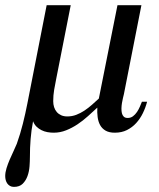

<svg xmlns="http://www.w3.org/2000/svg" viewBox="-48 -502 615 744"><path d="M522 -107.9Q516.1 -85 505.6 -63.5Q495.1 -42 479.7 -25.1Q464.4 -8.3 443.8 2Q423.3 12.2 397 12.2Q375 12.2 361.1 4.2Q347.2 -3.9 339.8 -17.6Q332.5 -31.2 330.3 -48.8Q328.1 -66.4 329.1 -85Q312 -69.3 293 -52Q273.9 -34.7 252.7 -20.5Q231.4 -6.3 208.3 2.9Q185.1 12.2 160.2 12.2Q147.9 12.2 135.7 10Q123.5 7.8 112.8 2.4Q102.1 -2.9 93.5 -11.2Q85 -19.5 80.1 -32.2Q73.2 3.4 70.6 37.1Q67.9 70.8 67.9 106.9Q67.9 122.6 66.4 142.6Q64.9 162.6 58.6 180.2Q52.2 197.8 40 210Q27.8 222.2 5.9 222.2Q-2.9 222.2 -9.3 218.5Q-15.6 214.8 -19.8 209Q-23.9 203.1 -25.9 195.6Q-27.8 188 -27.8 180.2Q-27.8 166 -22.7 149.7Q-17.6 133.3 -10.5 116.7Q-3.4 100.1 4.2 84.2Q11.7 68.4 17.1 55.2Q30.8 16.6 40.5 -22.2Q50.3 -61 58.1 -101.1L132.8 -481.9H226.1L169.9 -196.8Q165.5 -175.8 161.9 -154.3Q158.2 -132.8 158.2 -109.9Q158.2 -97.7 161.6 -86.9Q165 -76.2 171.9 -68.1Q178.7 -60.1 189 -55.4Q199.2 -50.8 212.9 -50.8Q231 -50.8 247.6 -57.1Q264.2 -63.5 279.5 -73.7Q294.9 -84 308.6 -96.2Q322.3 -108.4 335 -120.1L407.2 -481.9H500L432.1 -137.2Q430.7 -131.3 428.5 -122.3Q426.3 -113.3 424.6 -103Q422.9 -92.8 422.6 -82.3Q422.4 -71.8 424.3 -63.5Q426.3 -55.2 431.6 -50Q437 -44.9 446.8 -44.9Q458.5 -44.9 467.3 -51.5Q476.1 -58.1 482.7 -67.9Q489.3 -77.6 493.9 -88.4Q498.5 -99.1 502 -107.9Z"/></svg>

Font: Charis SIL Eur
Style: Italic
Weight: 400
Italic angle: -11°
Foundry: SIL International
Version: Version 5.000